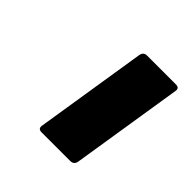

<svg xmlns="http://www.w3.org/2000/svg" viewBox="-95 -752 424 424"><g transform="rotate(45 117.0 -540.5)"><path d="M88.8 -398.4Q77.5 -398.4 79.5 -410.1L120.9 -671.3Q122.9 -683 133.9 -683H224.2Q235.9 -683 233.5 -671.3L192.1 -410.1Q190.1 -398.4 178.4 -398.4Z"/></g></svg>

Font: Sofia Sans Hairline
Style: Italic
Weight: 1
Italic angle: -9°
Designer: Botio Nikoltchev, Ani Petrova
Foundry: lettersoup
Version: Version 4.102